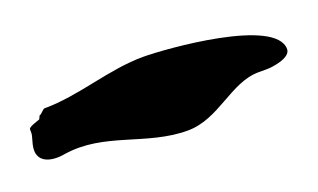

<svg xmlns="http://www.w3.org/2000/svg" viewBox="-51 -803 1433 865"><g transform="rotate(-20 666.0 -370.5)"><path d="M131 -474 122 -456C115 -453 68 -440 68 -429V-408C68 -400 58 -370 56 -360C36 -276 108 -258 176 -270C376 -302 535 -180 734 -180C886 -180 988 -318 1124 -318H1163C1191 -318 1280 -330 1280 -372C1280 -523 766 -561 659 -561C490 -561 330 -495 161 -495C155 -495 133 -468 131 -474Z"/></g></svg>

Font: CISF Camouflage Kit
Style: Regular
Weight: 400
Designer: Robert Jablonski, Jasper
Foundry: Cannot Into Space Fonts
Version: Version 1.27